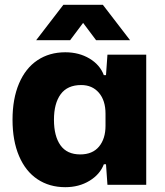

<svg xmlns="http://www.w3.org/2000/svg" viewBox="-20 -767 685 797"><path d="M32 -270Q32 -357 59 -420.5Q86 -484 135.5 -517Q185 -550 251 -550Q308 -550 351.5 -524Q395 -498 411 -455H420L426 -540H587V0H426L420 -85H411Q395 -43 351.5 -16.5Q308 10 251 10Q185 10 135.5 -23Q86 -56 59 -119.5Q32 -183 32 -270ZM418 -245V-295Q418 -350 390.5 -382Q363 -414 317 -414Q260 -414 232 -376Q204 -338 204 -270Q204 -202 231 -164Q258 -126 313 -126Q364 -126 391 -158.5Q418 -191 418 -245ZM243 -747H407L520 -600H379L325 -672L271 -600H130Z"/></svg>

Font: Mona Sans ExtraBold
Style: Regular
Weight: 800
Designer: Deni Anggara
Foundry: GitHub
Version: Version 2.000